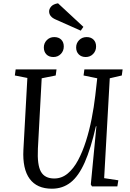

<svg xmlns="http://www.w3.org/2000/svg" viewBox="-20 -1131 789 1165"><path d="M612 -50 698 -37 692 0H538L531 -12L565 -365H562Q531 -229 494 -145.5Q457 -62 408.5 -24Q360 14 295 14Q204 14 160 -46Q116 -106 122 -222L146 -658L70 -673L75 -710H323L318 -673L233 -656L210 -230Q205 -130 228.5 -89Q252 -48 309 -48Q354 -48 390 -77.5Q426 -107 453.5 -158.5Q481 -210 501.5 -274.5Q522 -339 536 -410Q550 -481 558 -550L570 -656L487 -673L492 -710H724L719 -673L646 -656ZM246 -843Q246 -869 264 -887.5Q282 -906 309 -906Q336 -906 351.5 -890.5Q367 -875 367 -849Q367 -822 349 -803.5Q331 -785 304 -785Q277 -785 261.5 -801Q246 -817 246 -843ZM442 -843Q442 -869 460 -887.5Q478 -906 506 -906Q532 -906 547.5 -890.5Q563 -875 563 -849Q563 -822 545 -803.5Q527 -785 500 -785Q474 -785 458 -801Q442 -817 442 -843ZM486 -968 470 -945 317 -1013Q278 -1030 278 -1062Q278 -1077 290.5 -1091.5Q303 -1106 332 -1111Z"/></svg>

Font: Literata 36pt
Style: Italic
Weight: 400
Italic angle: -2°
Designer: Latin by Veronika Burian and Jose Scaglione. Greek by Irene Vlachou. Cyrillic by Vera Evstafieva
Foundry: TypeTogether
Version: Version 3.002